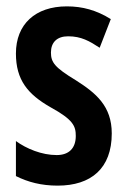

<svg xmlns="http://www.w3.org/2000/svg" viewBox="-20 -573 397 603"><path d="M331 -154C331 -240 281 -281 218 -321C152 -361 140 -377 140 -408C140 -440 159 -459 194 -459C235 -459 261 -444 293 -423L328 -513C283 -541 239 -553 190 -553C91 -553 30 -497 30 -405C30 -322 67 -277 139 -236C210 -197 218 -177 218 -146C218 -108 197 -86 158 -86C111 -86 63 -106 30 -130V-20C68 -1 110 10 161 10C266 10 331 -44 331 -154Z"/></svg>

Font: Noto Sans Gurmukhi UI ExtraCondensed SemiBold
Style: Regular
Weight: 600
Width: 2
Designer: Jelle Bosma - Monotype Design Team
Foundry: Monotype Imaging Inc.
Version: Version 2.004